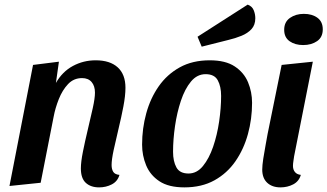

<svg xmlns="http://www.w3.org/2000/svg" viewBox="-20 -791 1417 831"><path d="M409 20Q373 20 351.5 0.5Q330 -19 330 -62Q330 -90 339 -135Q348 -180 360 -230Q372 -280 381.5 -323Q391 -366 391 -390Q391 -419 376.5 -436Q362 -453 335 -453Q299 -453 274.5 -427Q250 -401 234.5 -362Q219 -323 212 -285L156 0L21 14L123 -510L235 -524L222 -432Q250 -481 295.5 -505.5Q341 -530 394 -530Q456 -530 489.5 -499.5Q523 -469 523 -411Q523 -377 514 -330Q505 -283 493 -233.5Q481 -184 472 -142Q463 -100 463 -77Q463 -59 470 -47.5Q477 -36 497 -34Q489 -6 464 7Q439 20 409 20Z M778 20Q710 20 670 -6.5Q630 -33 612.5 -75.5Q595 -118 595 -165Q595 -235 613 -300.5Q631 -366 667 -417.5Q703 -469 758 -499.5Q813 -530 888 -530Q956 -530 996 -503.5Q1036 -477 1053.5 -435Q1071 -393 1071 -346Q1071 -276 1053 -210.5Q1035 -145 999 -93Q963 -41 908 -10.5Q853 20 778 20ZM796 -40Q832 -40 858.5 -72.5Q885 -105 902.5 -156Q920 -207 928.5 -265.5Q937 -324 937 -376Q937 -417 922.5 -443.5Q908 -470 870 -470Q833 -470 806.5 -438Q780 -406 763 -355Q746 -304 737.5 -245.5Q729 -187 729 -134Q729 -93 743.5 -66.5Q758 -40 796 -40ZM853 -589 835 -632 1052 -771Q1071 -764 1078 -747Q1085 -730 1085 -712Q1085 -683 1068.5 -665Q1052 -647 1025 -636Q998 -625 968 -618Z M1292 -596Q1257 -596 1233.5 -612.5Q1210 -629 1210 -662Q1210 -696 1235 -713.5Q1260 -731 1295 -731Q1331 -731 1354 -714Q1377 -697 1377 -664Q1377 -630 1352.5 -613Q1328 -596 1292 -596ZM1194 20Q1158 20 1136.5 0Q1115 -20 1115 -57Q1115 -75 1119.5 -104.5Q1124 -134 1129.5 -163Q1135 -192 1138 -210L1199 -510L1334 -524L1253 -115Q1252 -107 1250 -94.5Q1248 -82 1248 -73Q1248 -57 1256.5 -46.5Q1265 -36 1282 -34Q1274 -6 1249 7Q1224 20 1194 20Z"/></svg>

Font: Sansita Swashed Medium
Style: Regular
Weight: 500
Designer: Pablo Cosgaya
Foundry: Omnibus-Type
Version: Version 1.003; ttfautohint (v1.8.3)